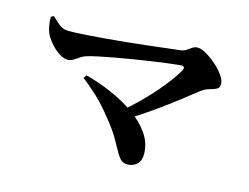

<svg xmlns="http://www.w3.org/2000/svg" viewBox="-87 -794 1175 905"><g transform="rotate(15 500.0 -342.0)"><path d="M509 -275.9Q546 -307.3 579.7 -340.6Q613.4 -373.9 642.4 -407Q671.5 -440.2 694.5 -471.3Q717.6 -502.4 732.6 -528.3Q738.3 -538.5 734.9 -545Q731.4 -551.6 719.5 -550.1Q691.1 -547.6 653.1 -542.7Q615.1 -537.7 572.4 -531.4Q529.7 -525 486.4 -518Q443.2 -511 402.8 -503.4Q362.4 -495.8 329.2 -488.9Q296 -481.9 274.7 -475Q262.2 -471.1 248.9 -461.7Q235.7 -452.3 222.4 -444.6Q209.2 -437 195.1 -437Q176.2 -437 152.2 -453.1Q128.2 -469.1 108.7 -492.5Q89.3 -515.8 80.4 -536.8Q74.9 -550.6 71.4 -569.9Q67.8 -589.1 68 -612.8L81.5 -619.1Q96.6 -604.5 109.2 -593.1Q121.9 -581.8 135 -575.5Q148.1 -569.3 165.1 -569.3Q196.6 -569.3 240.9 -572.2Q285.3 -575.1 336.7 -579.2Q388.1 -583.4 441.5 -589Q494.9 -594.5 544.4 -600Q593.9 -605.6 634.6 -610.6Q675.2 -615.6 700 -618.3Q715 -620 727 -628.3Q738.9 -636.5 750.2 -643.9Q761.6 -651.3 774.2 -651.3Q791.9 -651.3 817.2 -636.9Q842.5 -622.4 867.3 -600.7Q892 -579 908.5 -555.4Q925.1 -531.9 925.1 -514.4Q925.1 -494.6 912 -488.1Q898.8 -481.5 878.4 -476.2Q857.9 -470.9 835.7 -454Q802.2 -427.2 757.7 -392.8Q713.3 -358.4 659.8 -320.4Q606.4 -282.4 545.7 -244.1ZM595.7 -33.3Q575.5 -33.3 562.6 -46.1Q549.8 -58.8 537 -82.8Q524.3 -106.8 504.8 -140.1Q485.3 -173.4 451.2 -215.3Q406.4 -272.8 365.3 -311Q324.2 -349.3 291.4 -373.7L302 -389.3Q362.9 -373.4 426.1 -346.4Q489.3 -319.5 542.4 -282.7Q595.5 -245.9 627.8 -199.8Q660 -153.6 660 -99.4Q660 -67.5 641.5 -50.4Q622.9 -33.3 595.7 -33.3Z"/></g></svg>

Font: Noto Serif SC ExtraLight
Style: Regular
Weight: 200
Designer: Ryoko NISHIZUKA 西塚涼子 (kana & ideographs); Frank Grießhammer (Latin, Greek & Cyrillic); Wenlong ZHANG 张文龙 (bopomofo); San
Foundry: Adobe
Version: Version 2.002-H1;hotconv 1.1.0;makeotfexe 2.6.0